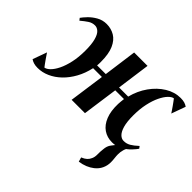

<svg xmlns="http://www.w3.org/2000/svg" viewBox="-172 -750 1242 1242"><g transform="rotate(45 449.0 -129.0)"><path d="M670.5 250 662 220Q684 211 696.5 199.5Q709 188 715.5 172Q723.5 155 723 130.8Q722.5 106.5 725.5 83Q727.5 50 744.2 29.2Q761 8.5 773.5 -8.5L843.5 -46Q828 -27.5 821.8 -4.8Q815.5 18 816 37.5Q816 52 818.2 70.2Q820.5 88.5 820.5 106Q820.5 136.5 808 163.2Q795.5 190 770 210Q750 225.5 725.8 235.5Q701.5 245.5 670.5 250ZM53 10Q31.5 10 16.5 5.2Q1.5 0.5 -9.5 -7.5L25.5 -104.5Q30.5 -97 38 -85.8Q45.5 -74.5 53.8 -62.8Q62 -51 69.8 -40.5Q77.5 -30 83 -23Q100 -25.5 119 -44.2Q138 -63 154.8 -97Q171.5 -131 182.2 -179Q193 -227 193 -287.5Q193 -347 183.2 -382.2Q173.5 -417.5 157.2 -432.5Q141 -447.5 122 -447.5Q97 -447.5 75.8 -433.5Q54.5 -419.5 28.5 -397.5L17 -412Q27 -426.5 48.5 -449.2Q70 -472 101 -489.8Q132 -507.5 169 -507.5Q210 -507.5 243.2 -487.8Q276.5 -468 296 -424.2Q315.5 -380.5 315.5 -307Q315.5 -299.5 315.2 -290.5Q315 -281.5 314 -274H393.5L424.5 -502.5H547L515.5 -273.5H599Q616 -340.5 653.5 -393.2Q691 -446 741.2 -476.8Q791.5 -507.5 845.5 -507.5Q867 -507.5 882 -503Q897 -498.5 908.5 -490L873.5 -393Q868.5 -401 861 -412Q853.5 -423 845.2 -434.8Q837 -446.5 829.2 -457Q821.5 -467.5 816 -474.5Q800 -472.5 781.2 -453.2Q762.5 -434 745.8 -399.5Q729 -365 718.5 -317Q708 -269 708 -209Q708 -152.5 718 -117.5Q728 -82.5 744.5 -66Q761 -49.5 781 -49.5Q806.5 -49.5 828 -62Q849.5 -74.5 877 -100L888 -85.5Q879 -71.5 857.5 -48.8Q836 -26 804.5 -8Q773 10 734 10Q689 10 655 -13.2Q621 -36.5 602.8 -82Q584.5 -127.5 586.5 -194Q587 -204 588.2 -216.8Q589.5 -229.5 591 -243H511L477 0H355L389 -243H308.5Q296 -185.5 270.2 -139Q244.5 -92.5 210 -59.2Q175.5 -26 135.2 -8Q95 10 53 10Z"/></g></svg>

Font: Merriweather 144pt SemiBold
Style: Italic
Weight: 600
Italic angle: -7.8°
Version: Version 2.101